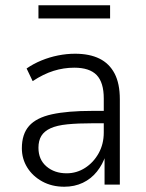

<svg xmlns="http://www.w3.org/2000/svg" viewBox="-20 -701 555 729"><path d="M224 8Q177 8 140.5 -12Q104 -32 83.5 -65Q63 -98 63 -138Q63 -192 90.5 -223Q118 -254 177 -267Q236 -280 331 -280H386V-233H335Q276 -233 236 -229Q196 -225 172 -214Q148 -203 137 -185Q126 -167 126 -140Q126 -95 156.5 -69Q187 -43 233 -43Q271 -43 303 -63.5Q335 -84 354.5 -119Q374 -154 374 -198V-327Q374 -388 347 -416Q320 -444 262 -444Q222 -444 183.5 -432Q145 -420 104 -393L81 -441Q107 -459 137.5 -471.5Q168 -484 200.5 -490.5Q233 -497 265 -497Q320 -497 357.5 -478.5Q395 -460 415 -422Q435 -384 435 -324V0H377V-111H381Q370 -77 348 -49.5Q326 -22 294.5 -7Q263 8 224 8ZM126 -631V-681H398V-631Z"/></svg>

Font: Nunito Sans 10pt SemiCondensed Light
Style: Regular
Weight: 300
Width: 4
Designer: Vernon Adams
Foundry: Vernon Adams
Version: Version 3.101;gftools[0.9.27]